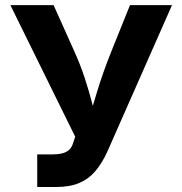

<svg xmlns="http://www.w3.org/2000/svg" viewBox="-20 -748 730 768"><path d="M128.9 0V-130.4H189Q226.6 -130.4 245.8 -140.9Q265.1 -151.4 272 -174.3L280.8 -201.2L21.5 -727.5H194.3L275.4 -546.9Q301.8 -488.8 319.1 -435.5Q336.4 -382.3 348.6 -335Q360.8 -287.6 371.6 -246.1H327.6Q345.2 -304.2 368.2 -380.6Q391.1 -457 427.2 -546.9L500 -727.5H668L409.2 -141.1Q388.2 -95.2 361.6 -63.7Q335 -32.2 297.1 -16.1Q259.3 0 205.1 0Z"/></svg>

Font: Inter 16pt
Style: Bold
Weight: 700
Version: Version 4.001;git-66647c0bb